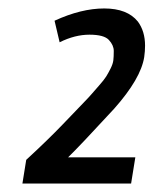

<svg xmlns="http://www.w3.org/2000/svg" viewBox="-20 -720 374 454"><path d="M121 -620 109 -671Q172 -700 226.5 -700Q281 -700 306 -669Q323 -646 323 -612Q323 -599 321 -585Q313 -534 250 -463Q168 -374 141 -348H300L290 -286H33L42 -342Q94 -390 128 -425.5Q162 -461 177 -476.5Q192 -492 197 -498Q202 -504 214 -517.5Q226 -531 231 -539Q236 -547 241.5 -558Q247 -569 248 -577.5Q249 -586 249 -599.5Q249 -613 237.5 -625.5Q226 -638 191.5 -638Q157 -638 121 -620Z"/></svg>

Font: Rambla
Style: Italic
Weight: 400
Italic angle: -12°
Designer: Martin Sommaruga
Foundry: Martin Sommaruga
Version: Version 1.001